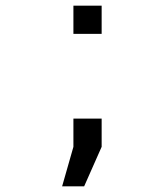

<svg xmlns="http://www.w3.org/2000/svg" viewBox="-20 -520 580 680"><path d="M340 -500V-400H240V-500ZM240 0V-100H340V0L278 140H200Z"/></svg>

Font: Share Tech Mono
Style: Regular
Weight: 400
Designer: Ralph Oliver du Carrois
Foundry: Ralph Oliver du Carrois
Version: Version 1.003